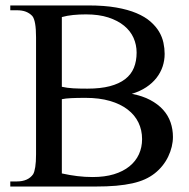

<svg xmlns="http://www.w3.org/2000/svg" viewBox="-20 -682 690 702"><path d="M612.3 -181.2Q612.3 -163.6 607.9 -145.5Q603.5 -127.4 595.2 -109.9Q586.9 -92.3 574.2 -76.4Q561.5 -60.5 545.4 -47.9Q529.8 -35.6 510 -26.6Q490.2 -17.6 464.1 -11.7Q438 -5.9 404.8 -2.9Q371.6 0 329.1 0H17.6V-18.6H41.5Q82.5 -18.6 101.1 -44.9Q106 -53.2 108.9 -71.3Q111.8 -89.4 111.8 -117.7V-545.4Q111.8 -606.9 98.1 -623.5Q88.4 -633.8 74.7 -639.2Q61 -644.5 41.5 -644.5H17.6V-662.1H303.2Q361.8 -662.1 405 -654.5Q448.2 -647 479.2 -633.8Q510.3 -620.6 530.3 -603Q550.3 -585.4 561.8 -565.9Q573.2 -546.4 577.6 -525.6Q582 -504.9 582 -484.9Q582 -460.9 574.5 -438.5Q566.9 -416 552 -397Q537.1 -377.9 514.6 -363Q492.2 -348.1 461.9 -338.9Q501 -331.5 529.3 -316.4Q557.6 -301.3 576.2 -280.8Q594.7 -260.3 603.5 -234.9Q612.3 -209.5 612.3 -181.2ZM479.5 -489.7Q479.5 -518.1 468.3 -543.5Q457 -568.8 433.8 -587.9Q410.6 -606.9 376 -618.2Q341.3 -629.4 294.4 -629.4Q269.5 -629.4 247.6 -627.2Q225.6 -625 206.1 -619.6V-364.7Q225.1 -360.4 247.6 -359.1Q270 -357.9 299.3 -357.9Q347.7 -357.9 381.8 -366.9Q416 -376 437.7 -392.8Q459.5 -409.7 469.5 -434.1Q479.5 -458.5 479.5 -489.7ZM499.5 -173.3Q499.5 -206.5 486.1 -234.1Q472.7 -261.7 446.5 -281.7Q420.4 -301.8 381.8 -313Q343.3 -324.2 293 -324.2Q261.7 -324.2 240.7 -323.2Q219.7 -322.3 206.1 -319.3V-47.9Q234.9 -41.5 262.7 -38.1Q290.5 -34.7 318.8 -34.7Q362.8 -34.7 396.5 -44.9Q430.2 -55.2 453.1 -73.7Q476.1 -92.3 487.8 -117.7Q499.5 -143.1 499.5 -173.3Z"/></svg>

Font: GodaGr
Style: Regular
Weight: 400
Version: 1.0.0